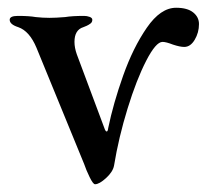

<svg xmlns="http://www.w3.org/2000/svg" viewBox="-20 -453 533 495"><path d="M197 -30 74 -330Q56 -373 27 -383Q5 -390 5 -402Q5 -412 26 -412Q55 -412 72 -409Q90 -407 108 -407Q124 -407 148 -409Q166 -412 197 -412Q204 -412 211 -409.5Q218 -407 218 -402Q218 -396 213.5 -392.5Q209 -389 203.5 -386.5Q198 -384 195 -383Q172 -376 172 -345Q172 -330 178 -313L249 -123Q252 -114 255 -114Q258 -114 259 -123Q272 -186 297.5 -258Q323 -330 358.5 -381.5Q394 -433 434 -433Q463 -433 478 -421Q493 -409 493 -391Q493 -369 482 -350.5Q471 -332 455 -332Q444 -332 426 -338Q408 -345 399 -345Q382 -345 357 -296.5Q332 -248 309 -173.5Q286 -99 274 -26Q271 -10 253.5 6Q236 22 225 22Q220 22 211 3.5Q202 -15 197 -30Z"/></svg>

Font: EB Garamond Medium
Style: Regular
Weight: 500
Designer: Georg Duffner and Octavio Pardo
Foundry: Georg Duffner
Version: Version 1.000